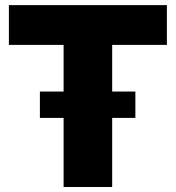

<svg xmlns="http://www.w3.org/2000/svg" viewBox="-20 -748 703 768"><path d="M15.6 -568.4V-727.5H647.5V-568.4H428.7V0H234.4V-568.4ZM139.6 -276.4V-381.8H521.5V-276.4Z"/></svg>

Font: Inter Tight Black
Style: Regular
Weight: 900
Designer: Rasmus Andersson
Foundry: rsms
Version: Version 3.004; ttfautohint (v1.8.4.7-5d5b)